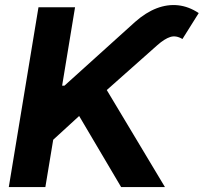

<svg xmlns="http://www.w3.org/2000/svg" viewBox="-20 -757 824 777"><path d="M15.6 0 135.7 -727.5H283.7L231.4 -410.2H240.7L526.9 -668.5Q569.8 -706.5 613.8 -723.4Q657.7 -740.2 700.7 -735.6Q743.7 -731 784.2 -704.1L718.3 -599.1Q692.4 -614.7 669.2 -607.4Q646 -600.1 616.7 -574.2L412.1 -392.6L647.5 0H470.2L300.3 -287.6L195.3 -191.4L163.6 0Z"/></svg>

Font: Inter 24pt
Style: Bold Italic
Weight: 700
Italic angle: -9.3988°
Version: Version 4.001;git-66647c0bb